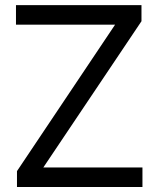

<svg xmlns="http://www.w3.org/2000/svg" viewBox="-20 -748 634 768"><path d="M47.9 0V-63.5L440.4 -649.4H43.9V-727.5H545.9V-663.1L153.3 -78.1H549.8V0Z"/></svg>

Font: Inter Display
Style: Regular
Weight: 400
Designer: Rasmus Andersson
Foundry: rsms
Version: Version 4.000;git-37864ae